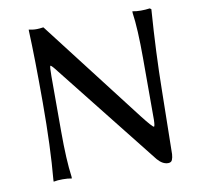

<svg xmlns="http://www.w3.org/2000/svg" viewBox="-83 -836 991 944"><g transform="rotate(-10 412.0 -364.0)"><path d="M111.3 2.9Q126 -159.2 126 -382.3Q126 -605.5 120.1 -739.3V-747.1L135.7 -744.1Q158.2 -740.2 190.4 -745.1H193.4L587.9 -232.4Q635.7 -170.9 643.6 -169.9Q648.4 -169.9 649.4 -202.1V-508.8Q649.4 -659.2 637.7 -738.3V-747.1Q657.2 -743.2 679.7 -743.2Q702.1 -743.2 722.7 -746.1H724.6L731.4 -741.2V-739.3Q715.8 -525.4 713.4 -338.9Q710.9 -152.3 708 -21.5Q707 -4.9 702.1 6.8Q697.3 18.6 681.6 18.6Q654.3 18.6 628.9 -10.7L227.5 -517.6Q200.2 -553.7 194.3 -553.7Q190.4 -549.8 190.4 -502V-226.6Q190.4 -83 202.1 2V10.7Q182.6 6.8 156.7 6.8Q130.9 6.8 111.3 10.7Z"/></g></svg>

Font: GenEi LateMin P v2
Style: Medium
Weight: 500
Designer: o_tamon (Modified)
Foundry: o_tamon / Adobe Systems Incorporated / FONT 910 / Philipp H. Poll
Version: Version 2.1;Original Version 1.004